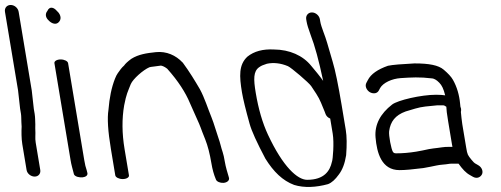

<svg xmlns="http://www.w3.org/2000/svg" viewBox="-52 -714 2013 772"><path d="M109.9 -30.5 91.6 -140.3C88.2 -161.2 91.7 -167.3 89.8 -198.5L90 -215.9L89.9 -216.2C89.2 -227.8 89.8 -241.1 87.4 -256L84 -275.9L75.7 -350.1L23 -666.5C20.4 -682.1 5.9 -694 -9.1 -694C-24.1 -694 -34.6 -682.1 -32 -666.5L20.6 -350.7L28.8 -277.5L32.2 -257C34 -246.1 33.2 -235.6 34 -222.5L35 -204.9C33.9 -187.1 34 -156.3 37.6 -134.6L54.9 -30.5C57.4 -15.5 72.4 -4 87.3 -4C103.1 -4 112.2 -16.6 109.9 -30.5Z M166.8 -460 231.8 -70C233.2 -61.3 235.1 -52.4 237.5 -43.2L245.3 -13.5L245.4 -13C250.1 -3.1 268 0.3 280.5 -1C291.7 -2.4 303.2 -8.4 298.8 -20.8L296.1 -31.3L295.9 -31.9C292.8 -40 289.6 -52.9 286.8 -70L221.8 -460C220.5 -468.2 206.9 -475 191.8 -475C176.8 -475 165.5 -468.2 166.8 -460ZM138.3 -669.7C129.7 -659.6 129.9 -644.4 143.2 -632.3C155 -619.2 174.4 -611.8 185.9 -626.8C197.7 -640.9 188.9 -659.8 177.4 -669.2C165.9 -683.7 147.5 -691.1 138.3 -669.7Z M441.5 6C456.5 6 467.9 -0.8 466.5 -9L448.8 -115C438.3 -178.1 437.9 -236.7 447.3 -290.6C456.4 -337.3 461.4 -344 473.8 -375.8C482.7 -396.7 524.1 -433.2 548.9 -443.6C555.1 -445.8 572.6 -446.5 594.8 -450.2C598.8 -449.8 608.5 -447.1 620.2 -437.8C664.7 -388.1 694 -342 711.6 -299.7C718.8 -282.8 727.2 -264 736.7 -243.3C758.7 -195.4 751.7 -206.1 773.4 -153C783.3 -128.1 791.6 -96.1 798.1 -57C802.1 -33.1 807.6 -12.9 815.8 6.7C818.8 16.7 833.6 22.1 846.6 21.3C860.4 20.3 872.8 11.7 868.1 -1.2C862.9 -18.7 855.5 -42.4 851.9 -64.2C849.2 -80.3 846.6 -92.6 843.4 -102C836.5 -121.7 834.2 -137.4 825.2 -162.5C815.3 -190.4 809.8 -213.7 798.5 -241.9C783.9 -277.2 770.7 -320.5 751.6 -355.5C731.3 -390.1 710.9 -424.1 682.3 -463C682.3 -463 682.1 -462.6 682.1 -462.6C682.1 -462.6 681.8 -463 681.8 -463C655.1 -491.6 617.4 -508.6 575.2 -504.4C537.4 -500.4 505.3 -495.8 475.9 -477.4C461 -466.3 452.4 -458.3 446.8 -450.3C441.8 -445.8 437.3 -441.1 433.4 -436C425.1 -424 417.7 -417 410.3 -397.6C396.3 -362 388 -320.7 384.1 -272.4C378.7 -239 382 -186.1 393.9 -115L411.5 -9C412.9 -0.8 426.5 6 441.5 6Z M1179.2 -636.5 1180.7 -627.5C1182.8 -615.1 1188.1 -598 1196.9 -573.9C1213.6 -531 1230.3 -470 1247.4 -388.8C1232.7 -409.5 1215.2 -430.4 1199.4 -449.2C1166.1 -490.8 1112 -514.6 1049.8 -515C1005.4 -517.4 969.8 -508 942.6 -486.1C907.9 -453.4 909.9 -408.9 921 -342.1C925.5 -315.5 935.6 -273.9 951.6 -216.4C959.7 -187 980.7 -141.3 1015.1 -76.1C1048 -23.3 1084.5 12.4 1130.8 29.6C1171.3 42.1 1218.8 39.5 1266.8 26.4C1282.2 20.6 1296 7.5 1310 -11.8C1324.9 -31 1334.6 -57.1 1339.7 -89.5L1339.8 -90L1339.8 -90.4C1343 -131.9 1342.6 -165.5 1338.3 -191.6L1321.9 -290.2C1308 -373.2 1296.1 -431.5 1285.5 -466.1C1274.9 -501.4 1267.6 -526.7 1263.4 -541.8C1255.8 -569.6 1239.5 -604.5 1235.7 -627.5L1234.2 -636.5C1231.7 -651.5 1217.2 -664 1202.1 -664C1187.1 -664 1176.7 -651.5 1179.2 -636.5ZM1285.8 -176.5C1292 -139.4 1286.3 -73.3 1283 -64.5L1282.7 -63.8L1282.5 -63C1274.8 -27.7 1252.3 9 1182.9 9C1144.4 9 1086.1 -42.5 1025.4 -172.5C1003.6 -219.2 987.2 -275.3 976.3 -340.7C967 -396.1 966.6 -427 989.8 -443.6C1001.4 -451.8 1004.9 -451.6 1021.2 -457.7C1047.1 -463.2 1075.9 -460.5 1105.6 -448C1118.7 -442.5 1190.5 -381.1 1199.2 -367.9C1211.4 -349.6 1229.3 -324.6 1238.7 -300.9C1245.2 -284.4 1249.9 -272.9 1253.3 -265.5L1257 -255.6L1257.1 -255.2C1260.5 -247.6 1264.8 -242 1275.7 -237.2Z M1649.8 -38.2 1650.4 -38.3 1677.9 -43.4C1698.5 -47.4 1709.8 -50.7 1728.2 -52.1C1748.4 -53.5 1752.9 -56 1764.7 -56H1791.7C1807.3 -34.2 1821.1 -18.9 1838 -9.8L1850 -2.9C1867.5 6.7 1882 -3.3 1886.5 -14.4C1890.9 -25.5 1885.8 -41.6 1870.3 -50.1L1858 -57.2L1857.7 -57.4C1856.3 -58.1 1850.8 -62.6 1843.8 -71.6C1828.6 -90.8 1827.4 -91 1822.5 -120.5L1806.8 -214.5C1804.5 -228.6 1802.5 -250.6 1801.2 -263.2C1800.8 -267.2 1804.7 -271.8 1799.2 -285.5C1799.1 -288.9 1798.8 -292.7 1797.9 -298C1794.7 -332.1 1785.3 -364.8 1769.2 -393.1C1762 -405.9 1749.5 -418.9 1732.1 -433.8C1710.8 -452.1 1672.5 -459 1615.7 -459H1615L1614.4 -459C1563.5 -456.4 1526.3 -453.5 1508.8 -449.7L1508.2 -449.6L1507.5 -449.4C1467 -435.1 1439.2 -416.4 1426.8 -391.6L1421.6 -381.8C1413.5 -367.9 1422.5 -351.4 1434 -344C1445.6 -336.6 1463.8 -335.6 1471.3 -350.4L1476.5 -360.2C1488.7 -381.1 1523.1 -397.6 1559.5 -400C1602.8 -402.7 1633.8 -405 1686.2 -398.7C1692 -398 1702.7 -393.8 1714.1 -381.6L1714.6 -381L1715.1 -380.5C1723.9 -371.7 1731.7 -357 1738 -330.6C1730 -332 1718 -333 1701.3 -333C1640.9 -333 1546.9 -310.9 1524.7 -293.7C1477.2 -256.9 1453.7 -212.7 1458 -161.5C1463.1 -99.8 1482 -30 1554.3 -30C1577.3 -30 1607.3 -32.8 1649.8 -38.2ZM1765.4 -133C1766 -129.6 1766.3 -127.8 1767.2 -123.5H1754.7C1743.5 -123.5 1733.6 -123.1 1725.1 -121.7C1697.2 -117.1 1688.7 -118.8 1646.9 -109L1621.1 -104.2C1592.2 -99.6 1567.2 -97.5 1541.1 -97.5C1533.2 -97.5 1530.5 -99.5 1527.8 -103.6C1521.1 -113.6 1510.3 -169.3 1512.7 -186.9C1517.9 -225 1537.1 -250.7 1579.1 -265.9C1589.4 -269 1602.2 -272.8 1617.6 -277.4C1644.5 -285.6 1670.4 -287 1706 -290.5H1730.7C1732.3 -290.5 1735.7 -289.8 1742.6 -284.8C1742.7 -274.2 1745.1 -255.1 1749.8 -227Z"/></svg>

Font: MewTooHand
Style: BdWideLta
Weight: 400
Designer: Mew Too, Robert Jablonski
Version: Version 0.77